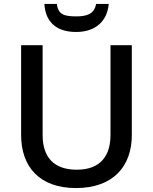

<svg xmlns="http://www.w3.org/2000/svg" viewBox="-20 -943 776 973"><path d="M531 -923H467C458 -871 418 -860 367 -860C307 -860 275 -868 268 -923H205C210 -836 261 -781 366 -781C466 -781 524 -838 531 -923ZM648 -258V-714H540V-260C540 -153 489 -83 369 -83C253 -83 196 -146 196 -259V-714H87V-259C87 -95 183 10 365 10C557 10 648 -104 648 -258Z"/></svg>

Font: Noto Sans Georgian Medium
Style: Regular
Weight: 500
Designer: Monotype Design Team, Akaki Razmadze
Foundry: Google LLC
Version: Version 2.005